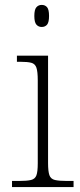

<svg xmlns="http://www.w3.org/2000/svg" viewBox="-20 -763 328 783"><path d="M29 0V-25H56Q90 -25 106.5 -29Q123 -33 128.5 -48Q134 -63 134 -97V-435Q134 -471 128.5 -487Q123 -503 107.5 -507Q92 -511 64 -511H49V-536H176V-98Q176 -64 181.5 -48.5Q187 -33 204 -29Q221 -25 254 -25H280V0ZM150 -653Q137 -653 128.5 -662.5Q120 -672 120 -698Q120 -724 128.5 -733.5Q137 -743 150 -743Q164 -743 172 -733.5Q180 -724 180 -698Q180 -672 172 -662.5Q164 -653 150 -653Z"/></svg>

Font: Noto Serif Bengali ExtraLight
Style: Regular
Weight: 250
Version: Version 2.003